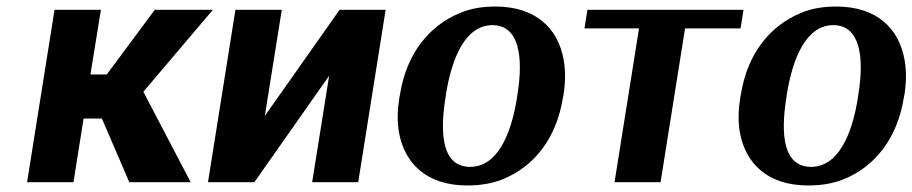

<svg xmlns="http://www.w3.org/2000/svg" viewBox="-20 -558 2794 588"><path d="M63 0H205L236 -195H292L376 0H564L419 -277L632 -528H454L307 -330H257L289 -528H147Z M617 0H759L988 -326L936 0H1077L1161 -528H1020L791 -203L843 -528H701Z M1203 -259C1197 -220 1196 -185 1202 -152C1219 -58 1286 10 1411 10C1451 10 1489 4 1522 -10C1616 -49 1684 -134 1704 -259L1706 -269C1712 -308 1712 -343 1706 -376C1689 -470 1622 -538 1497 -538C1457 -538 1421 -532 1388 -518C1294 -479 1225 -394 1205 -269ZM1344 -257 1346 -271C1364 -382 1406 -481 1488 -481C1570 -481 1583 -384 1565 -271L1563 -257C1545 -144 1502 -47 1420 -47C1336 -47 1326 -143 1344 -257Z M1770 -471H1937L1862 0H2003L2078 -471H2248L2257 -528H1779Z M2247 -259C2241 -220 2240 -185 2246 -152C2263 -58 2330 10 2455 10C2495 10 2533 4 2566 -10C2660 -49 2728 -134 2748 -259L2750 -269C2756 -308 2756 -343 2750 -376C2733 -470 2666 -538 2541 -538C2501 -538 2465 -532 2432 -518C2338 -479 2269 -394 2249 -269ZM2388 -257 2390 -271C2408 -382 2450 -481 2532 -481C2614 -481 2627 -384 2609 -271L2607 -257C2589 -144 2546 -47 2464 -47C2380 -47 2370 -143 2388 -257Z"/></svg>

Font: Aerodynamic
Style: Obl
Weight: 500
Designer: Google
Version: Version 2.000980; 2014